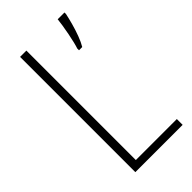

<svg xmlns="http://www.w3.org/2000/svg" viewBox="-223 -778 841 841"><g transform="rotate(-45 198.0 -357.0)"><path d="M84 0V-714H123V-36H377V0ZM359 -705Q355 -685 347 -655.5Q339 -626 328.5 -598Q318 -570 307 -552H287V-563Q290 -571 295 -591Q300 -611 304.5 -634.5Q309 -658 312.5 -680Q316 -702 317 -714H359Z"/></g></svg>

Font: Noto Sans Telugu Condensed ExtraLight
Style: Regular
Weight: 200
Width: 3
Designer: Jelle Bosma - Monotype Design Team
Foundry: Monotype Imaging Inc.
Version: Version 2.005; ttfautohint (v1.8.4.7-5d5b)